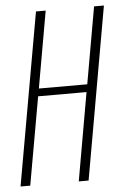

<svg xmlns="http://www.w3.org/2000/svg" viewBox="-72 -712 487 749"><g transform="rotate(-5 171.0 -337.5)"><path d="M-22 0H16L77 -344.5H266.5L206 0H244.5L363.5 -675H325L272 -374.5H82.5L135.5 -675H97.5Z"/></g></svg>

Font: Anybody Condensed ExtraLight
Style: Italic
Weight: 250
Width: 3
Italic angle: -10°
Version: Version 1.113;gftools[0.9.25]